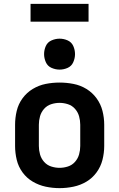

<svg xmlns="http://www.w3.org/2000/svg" viewBox="-20 -965 616 993"><path d="M288 8Q324 8 360 0.5Q396 -7 427 -25.5Q458 -44 479.5 -73.5Q501 -103 510 -138.5Q519 -174 519 -210V-320Q519 -356 510 -391.5Q501 -427 479.5 -456.5Q458 -486 427 -505Q396 -524 360 -531Q324 -538 288 -538Q252 -538 216.5 -531Q181 -524 149.5 -505Q118 -486 96.5 -456.5Q75 -427 66.5 -391.5Q58 -356 58 -320V-210Q58 -174 66.5 -138.5Q75 -103 96.5 -73.5Q118 -44 149.5 -25.5Q181 -7 216.5 0.5Q252 8 288 8ZM288 -97Q266 -97 244.5 -104Q223 -111 208 -128Q193 -145 187 -166.5Q181 -188 181 -210V-320Q181 -342 187 -363.5Q193 -385 208 -402Q223 -419 244.5 -426Q266 -433 288 -433Q310 -433 331.5 -426Q353 -419 368 -402Q383 -385 389 -363.5Q395 -342 395 -320V-210Q395 -188 389 -166.5Q383 -145 368 -128Q353 -111 331.5 -104Q310 -97 288 -97ZM288 -605Q310 -605 330 -614Q350 -623 359 -643.5Q368 -664 368 -685Q368 -707 359 -727Q350 -747 330 -756Q310 -765 288 -765Q267 -765 246.5 -756Q226 -747 217 -727Q208 -707 208 -685Q208 -664 217 -643.5Q226 -623 246.5 -614Q267 -605 288 -605ZM438 -853V-945H138V-853Z"/></svg>

Font: Iosevka Sparkle
Style: Bold
Weight: 700
Designer: Belleve Invis
Foundry: Belleve Invis
Version: Version 4.5.0; ttfautohint (v1.8.3)